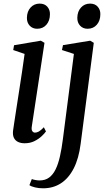

<svg xmlns="http://www.w3.org/2000/svg" viewBox="-20 -764 570 1038"><path d="M113 10.5Q93 10.5 78 3.5Q63 -3.5 55.5 -18.2Q48 -33 50.5 -57Q52.5 -72 57.5 -104.5Q62.5 -137 69.2 -181Q76 -225 83.8 -275Q91.5 -325 99.2 -376Q107 -427 113 -472.5L51.5 -493.5L56 -519.5L200.5 -544L220.5 -532.5L152 -81Q149 -62.5 154.8 -54.8Q160.5 -47 169 -47Q179 -47 190 -53Q201 -59 217 -76L228.5 -53.5Q221 -42.5 205 -27.5Q189 -12.5 166 -1Q143 10.5 113 10.5ZM181 -608.5Q156 -608.5 140.5 -625.2Q125 -642 125.5 -668Q126 -702 145.2 -723.2Q164.5 -744.5 194.5 -744.5Q221 -744.5 235.8 -727.8Q250.5 -711 250 -687Q250 -652.5 231 -630.5Q212 -608.5 181 -608.5ZM416 13.5Q406 93 378.5 146.5Q351 200 309.2 227Q267.5 254 213 254Q190 254 169.8 249.2Q149.5 244.5 139 237L152 204Q159.5 207 171.5 209.2Q183.5 211.5 194 211.5Q224.5 211.5 245.5 196Q266.5 180.5 280.8 151.2Q295 122 304.2 80.8Q313.5 39.5 320 -12L379.5 -472.5L315 -493.5L320.5 -520L467.5 -544L487 -532.5ZM453.5 -608.5Q428.5 -608.5 413 -625.2Q397.5 -642 398 -668Q398.5 -702 417.8 -723.2Q437 -744.5 467 -744.5Q493.5 -744.5 508.2 -727.8Q523 -711 522.5 -687Q522.5 -652.5 503.5 -630.5Q484.5 -608.5 453.5 -608.5Z"/></svg>

Font: Merriweather 72pt
Style: Italic
Weight: 400
Italic angle: -7.8°
Version: Version 2.101